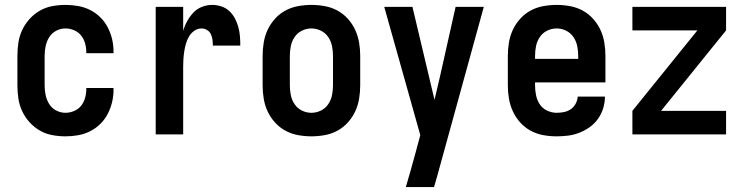

<svg xmlns="http://www.w3.org/2000/svg" viewBox="-20 -548 3040 783"><path d="M247 8Q220 8 193 3Q166 -2 142.5 -15.5Q119 -29 100.5 -49.5Q82 -70 70.5 -94.5Q59 -119 55 -146Q51 -173 51 -200V-320Q51 -347 55 -374Q59 -401 70.5 -425.5Q82 -450 100.5 -470.5Q119 -491 142.5 -504.5Q166 -518 193 -523Q220 -528 247 -528Q273 -528 298.5 -523.5Q324 -519 347 -507.5Q370 -496 388.5 -478Q407 -460 419 -437Q431 -414 437 -389Q443 -364 443 -338V-331H332V-334Q332 -353 327 -371Q322 -389 311 -403Q300 -417 282.5 -424.5Q265 -432 247 -432Q227 -432 209 -422.5Q191 -413 180.5 -396Q170 -379 166 -359.5Q162 -340 162 -320V-200Q162 -180 166 -160.5Q170 -141 180.5 -124Q191 -107 209 -97.5Q227 -88 247 -88Q265 -88 282.5 -95.5Q300 -103 311 -117Q322 -131 327 -149Q332 -167 332 -186V-189H443V-182Q443 -156 437 -131Q431 -106 419 -83Q407 -60 388.5 -42Q370 -24 347 -12.5Q324 -1 298.5 3.5Q273 8 247 8Z M615 0V-520H727V-422Q733 -443 743.5 -462Q754 -481 768.5 -496.5Q783 -512 803.5 -520Q824 -528 845 -528Q864 -528 882.5 -522Q901 -516 915 -503Q929 -490 938 -473Q947 -456 952 -437.5Q957 -419 958.5 -400Q960 -381 960 -362H848Q848 -374 846.5 -386Q845 -398 840 -408.5Q835 -419 824.5 -425.5Q814 -432 802 -432Q786 -432 772.5 -422.5Q759 -413 751 -399.5Q743 -386 738.5 -370.5Q734 -355 731.5 -339Q729 -323 728 -307.5Q727 -292 727 -276V0Z M1250 8Q1223 8 1195.5 3Q1168 -2 1144 -15Q1120 -28 1101.5 -48.5Q1083 -69 1071.5 -93.5Q1060 -118 1055.5 -145.5Q1051 -173 1051 -200V-320Q1051 -347 1055.5 -374.5Q1060 -402 1071.5 -426.5Q1083 -451 1101.5 -471.5Q1120 -492 1144 -505Q1168 -518 1195.5 -523Q1223 -528 1250 -528Q1277 -528 1304.5 -523Q1332 -518 1356 -505Q1380 -492 1398.5 -471.5Q1417 -451 1428.5 -426Q1440 -401 1444.5 -374Q1449 -347 1449 -320V-200Q1449 -173 1444.5 -145.5Q1440 -118 1428.5 -93.5Q1417 -69 1398.5 -48.5Q1380 -28 1356 -15Q1332 -2 1304.5 3Q1277 8 1250 8ZM1250 -88Q1270 -88 1288.5 -97Q1307 -106 1318.5 -123Q1330 -140 1334 -160Q1338 -180 1338 -200V-320Q1338 -340 1334 -360Q1330 -380 1318.5 -397Q1307 -414 1288.5 -423Q1270 -432 1250 -432Q1230 -432 1211.5 -423Q1193 -414 1181.5 -397Q1170 -380 1166 -360Q1162 -340 1162 -320V-200Q1162 -180 1166 -160Q1170 -140 1181.5 -123Q1193 -106 1211.5 -97Q1230 -88 1250 -88Z M1635 215Q1646 179 1656 142.5Q1666 106 1676 70L1694 3L1547 -520H1662L1752 -141L1775 -239L1838 -520H1953L1763 170L1750 215Z M2250 8Q2222 8 2195 3Q2168 -2 2144 -15Q2120 -28 2101.5 -48.5Q2083 -69 2071.5 -94Q2060 -119 2055.5 -146Q2051 -173 2051 -200V-320Q2051 -347 2055.5 -374.5Q2060 -402 2071.5 -426.5Q2083 -451 2101.5 -471.5Q2120 -492 2144 -505Q2168 -518 2195.5 -523Q2223 -528 2250 -528Q2277 -528 2304.5 -523Q2332 -518 2356 -505Q2380 -492 2398.5 -471.5Q2417 -451 2428.5 -426.5Q2440 -402 2444.5 -374.5Q2449 -347 2449 -320V-212H2162V-200Q2162 -180 2166 -160Q2170 -140 2181 -123Q2192 -106 2211 -97Q2230 -88 2250 -88Q2265 -88 2280 -91Q2295 -94 2307.5 -102.5Q2320 -111 2327.5 -125Q2335 -139 2336 -154H2447Q2447 -130 2440 -107Q2433 -84 2419 -64Q2405 -44 2385.5 -30Q2366 -16 2343.5 -7Q2321 2 2297.5 5Q2274 8 2250 8ZM2162 -308H2338V-320Q2338 -340 2334 -360Q2330 -380 2318.5 -397Q2307 -414 2288.5 -423Q2270 -432 2250 -432Q2230 -432 2211.5 -423Q2193 -414 2181.5 -397Q2170 -380 2166 -360Q2162 -340 2162 -320Z M2559 0V-96L2824 -424H2559V-520H2941V-424L2676 -96H2941V0Z"/></svg>

Font: Iosevka Term
Style: Bold
Weight: 700
Monospace: yes
Designer: Belleve Invis
Foundry: Belleve Invis
Version: Version 30.0.1